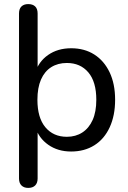

<svg xmlns="http://www.w3.org/2000/svg" viewBox="-20 -732 627 939"><path d="M118 187Q97 187 85 175Q73 163 73 141V-666Q73 -689 85 -700.5Q97 -712 118 -712Q140 -712 152 -700.5Q164 -689 164 -666V-375H152Q168 -430 215 -463Q262 -496 328 -496Q393 -496 441 -465.5Q489 -435 516 -378.5Q543 -322 543 -244Q543 -167 516.5 -109.5Q490 -52 441.5 -21.5Q393 9 328 9Q263 9 216 -24Q169 -57 153 -111H164V141Q164 163 152 175Q140 187 118 187ZM307 -63Q350 -63 382.5 -84Q415 -105 433 -145Q451 -185 451 -244Q451 -332 412 -378Q373 -424 307 -424Q263 -424 230.5 -403.5Q198 -383 180.5 -343Q163 -303 163 -244Q163 -156 202 -109.5Q241 -63 307 -63Z"/></svg>

Font: Nunito Medium
Style: Regular
Weight: 500
Designer: Vernon Adams
Foundry: Vernon Adams
Version: Version 3.601